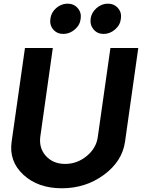

<svg xmlns="http://www.w3.org/2000/svg" viewBox="-20 -1010 778 1040"><path d="M252.9 -908.2Q256.8 -942.4 284.4 -966.3Q312 -990.2 345.9 -990.2Q379.9 -990.2 400.9 -966.1Q421.9 -941.9 417 -908.2Q413.1 -874 385 -850.1Q356.9 -826.2 323 -826.2Q289.1 -826.2 268.6 -850.1Q248 -874 252.9 -908.2ZM541 -826.2Q507.8 -826.2 487.3 -850.1Q466.8 -874 470.9 -908Q475.1 -941.9 502.9 -966.1Q530.8 -990.2 564 -990.2Q598.1 -990.2 619.1 -966.1Q640.1 -941.9 634.8 -908.2Q630.9 -874 603 -850.1Q575.2 -826.2 541 -826.2ZM43 -242.2 115.2 -750H266.1L198.2 -269Q190.4 -207 229.2 -164.6Q268.1 -122.1 333 -122.1Q397.9 -122.1 450 -165Q502 -208 509.8 -269L578.1 -750H729L657.2 -242.2Q642.1 -136.2 543 -63.2Q443.8 9.8 314.9 9.8Q186 9.8 106.9 -63.2Q27.8 -136.2 43 -242.2Z"/></svg>

Font: Oakes Grotesk
Style: Bold Italic
Weight: 700
Designer: Samuel Oakes
Foundry: Samuel Oakes
Version: Version 1.0 | wf-rip DC20170320